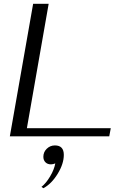

<svg xmlns="http://www.w3.org/2000/svg" viewBox="-20 -720 659 1014"><path d="M155 -700H237L122 -43H565L557 0H32ZM199 267Q223 248 244.5 212Q266 176 272 143Q260 148 249 148Q231 148 220 137Q209 126 209 108Q209 83 227 65.5Q245 48 270 48Q317 48 317 98Q317 145 284.5 198Q252 251 209 274Z"/></svg>

Font: Fahkwang Light
Style: Italic
Weight: 300
Italic angle: -10°
Version: Version 1.000; ttfautohint (v1.6)